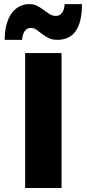

<svg xmlns="http://www.w3.org/2000/svg" viewBox="-20 -935 431 955"><path d="M105 0V-670.9H286.1V0ZM387.7 -914.6Q387.7 -867.7 379.4 -834Q371.1 -800.3 355.2 -778.8Q339.4 -757.3 316.7 -747.1Q293.9 -736.8 265.6 -736.8Q239.3 -736.8 221.2 -746.1Q203.1 -755.4 189 -766.4Q174.8 -777.3 162.1 -786.6Q149.4 -795.9 133.8 -795.9Q119.1 -795.9 110.6 -788.6Q102.1 -781.2 97.7 -771.2Q93.3 -761.2 91.8 -751.5Q90.3 -741.7 89.8 -736.8H3.4Q3.4 -778.3 12 -811.3Q20.5 -844.2 36.6 -867.2Q52.7 -890.1 75.4 -902.3Q98.1 -914.6 126.5 -914.6Q149.4 -914.6 166.3 -905.3Q183.1 -896 197.8 -885Q212.4 -874 226.3 -865Q240.2 -856 257.8 -856Q272.5 -856 281 -863.3Q289.6 -870.6 293.9 -880.1Q298.3 -889.6 299.8 -899.4Q301.3 -909.2 301.8 -914.6H387.7Z"/></svg>

Font: Syncopate
Style: Bold
Weight: 700
Designer: Astigmatic (AOETI)
Foundry: Astigmatic (AOETI)
Version: Version 1.001 2011